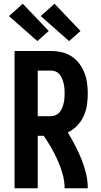

<svg xmlns="http://www.w3.org/2000/svg" viewBox="-20 -1008 540 1028"><path d="M182 0H58V-735H254Q283 -735 310.5 -728.5Q338 -722 362 -707Q386 -692 403.5 -669Q421 -646 431.5 -619.5Q442 -593 446 -564.5Q450 -536 450 -508Q450 -477 445.5 -446Q441 -415 428 -386.5Q415 -358 393 -335Q371 -312 343 -299Q364 -264 382.5 -228.5Q401 -193 416 -156Q431 -119 440.5 -79.5Q450 -40 450 0H326Q326 -38 315.5 -75.5Q305 -113 289.5 -148Q274 -183 255 -216Q236 -249 214 -281H182ZM254 -386Q267 -386 279.5 -392Q292 -398 300 -408Q308 -418 313 -430.5Q318 -443 321 -456Q324 -469 325 -482Q326 -495 326 -508Q326 -521 325 -534.5Q324 -548 321 -560.5Q318 -573 313 -585.5Q308 -598 300 -608.5Q292 -619 279.5 -624.5Q267 -630 254 -630H182V-386ZM350 -788 198 -922 272 -988 411 -842ZM180 -788 28 -922 102 -988 241 -842Z"/></svg>

Font: Iosevka Term Curly Extrabold
Style: Regular
Weight: 800
Designer: Belleve Invis
Foundry: Belleve Invis
Version: Version 32.3.0